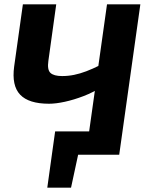

<svg xmlns="http://www.w3.org/2000/svg" viewBox="-20 -710 682 881"><path d="M233 -107H541L526 0H218ZM219 -7H340L306 151H197ZM238 -690 202 -431Q196 -390 211.5 -375.5Q227 -361 265 -361Q293 -361 320 -366.5Q347 -372 376 -383Q405 -394 439 -411L449 -313Q410 -287 364.5 -269.5Q319 -252 277.5 -243Q236 -234 205 -234Q112 -234 72.5 -275.5Q33 -317 45 -405L85 -690ZM624 -690 527 0H374L471 -690Z"/></svg>

Font: Exo 2
Style: Bold Italic
Weight: 700
Italic angle: -8°
Designer: Natanael Gama
Foundry: Natanael Gama
Version: Version 2.010